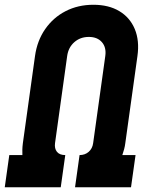

<svg xmlns="http://www.w3.org/2000/svg" viewBox="-30 -786 638 806"><path d="M-10 0 9 -135H64Q63.5 -146.5 63.8 -157.8Q64 -169 66 -185L117 -551Q126 -615.5 159.8 -664Q193.5 -712.5 245.5 -739.2Q297.5 -766 362 -766Q426.5 -766 471 -739.2Q515.5 -712.5 535.8 -664Q556 -615.5 547 -551L496 -185Q494.5 -172.5 491.2 -160Q488 -147.5 483.5 -135H539L520 0H285L304 -135Q327 -135 342.5 -148.8Q358 -162.5 361 -185L412 -551Q417 -587 397.8 -609Q378.5 -631 343 -631Q307 -631 282 -609Q257 -587 252 -551L201 -185Q198 -162.5 209 -148.8Q220 -135 244 -135L225 0Z"/></svg>

Font: Mohave
Style: Bold Italic
Weight: 700
Italic angle: -8°
Designer: Gumpita Rahayu
Foundry: Tokotype
Version: Version 2.003; ttfautohint (v1.8.3)